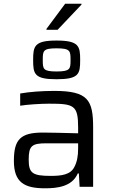

<svg xmlns="http://www.w3.org/2000/svg" viewBox="-20 -1009 610 1037"><path d="M231 -853V-848H291L420 -984V-989H332ZM285 -581C407 -581 413 -610 413 -685C413 -759 407 -790 285 -790C165 -790 159 -759 159 -685C159 -610 165 -581 285 -581ZM285 -623C212 -623 211 -637 211 -685C211 -734 212 -748 285 -748C360 -748 361 -734 361 -685C361 -637 360 -623 285 -623ZM223 8C287 8 369 0 400 -72H406L410 0H483V-321C483 -469 455 -518 273 -518C206 -518 140 -513 89 -504V-438C123 -444 200 -449 245 -449C379 -449 402 -441 402 -321V-289C337 -291 240 -293 211 -293C89 -293 55 -254 55 -140C55 -24 111 8 223 8ZM254 -59C155 -59 135 -74 135 -147C135 -223 153 -235 232 -235H402V-209C402 -165 396 -134 381 -106C360 -65 311 -59 254 -59Z"/></svg>

Font: Saira UNSAM
Style: Regular
Weight: 400
Designer: Hector Gatti with collaboration of the Omnibus-Type team
Foundry: Omnibus-Type
Version: Version 0.072;PS 000.072;hotconv 1.0.88;makeotf.lib2.5.64775